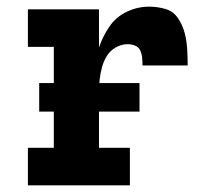

<svg xmlns="http://www.w3.org/2000/svg" viewBox="-20 -558 616 578"><path d="M64 0H371V-113H278V-281Q278 -300 280 -318.5Q282 -337 287 -355.5Q292 -374 302 -390Q312 -406 329 -415.5Q346 -425 365 -425Q376 -425 387 -420.5Q398 -416 402.5 -405.5Q407 -395 408 -383.5Q409 -372 409 -361H545Q545 -385 543.5 -410Q542 -435 536 -458.5Q530 -482 516 -503Q502 -524 478 -531Q454 -538 429 -538Q394 -538 361.5 -522.5Q329 -507 309 -477.5Q289 -448 278 -415V-530H64V-417H142V-113H64ZM400 -222V-308H98V-222Z"/></svg>

Font: Iosevka Sparkle Extrabold
Style: Regular
Weight: 800
Designer: Belleve Invis
Foundry: Belleve Invis
Version: Version 4.5.0; ttfautohint (v1.8.3)